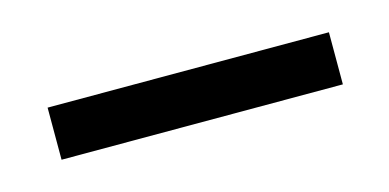

<svg xmlns="http://www.w3.org/2000/svg" viewBox="-26 -816 361 178"><g transform="rotate(-15 155.0 -727.0)"><path d="M20 -702V-752H290V-702Z"/></g></svg>

Font: SVN-Libre Baskerville
Style: Regular
Weight: 400
Designer: Pablo Impallari, Rodrigo Fuenzalida
Foundry: Pablo Impallari, Rodrigo Fuenzalida
Version: Version 1.000; ttfautohint (v1.8.4)